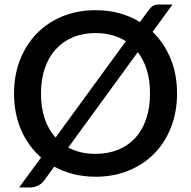

<svg xmlns="http://www.w3.org/2000/svg" viewBox="-20 -773 844 848"><path d="M281.5 -121.5Q333 -93.5 402 -93.5Q457.5 -93.5 502 -111.8Q546.5 -130 577.8 -164.2Q609 -198.5 625.8 -248Q642.5 -297.5 642.5 -360Q642.5 -417 628.8 -462.8Q615 -508.5 588.5 -542.5ZM536 -591Q508.5 -608.5 474.8 -617.8Q441 -627 402 -627Q347 -627 302.5 -608.5Q258 -590 226.5 -555.5Q195 -521 178 -471.5Q161 -422 161 -360Q161 -297.5 177.5 -248.8Q194 -200 225.5 -165.5ZM654 -632.5Q705.5 -582.5 733.8 -513.2Q762 -444 762 -360Q762 -280 736 -212.5Q710 -145 662.8 -96.2Q615.5 -47.5 549.2 -20Q483 7.5 402 7.5Q350.5 7.5 304.5 -4Q258.5 -15.5 219.5 -37L176 23Q163 40.5 145.5 47.8Q128 55 111 55H64.5L161.5 -77.5Q104.5 -127 73.2 -199.2Q42 -271.5 42 -360Q42 -440 68 -507.5Q94 -575 141.5 -624Q189 -673 255.2 -700.5Q321.5 -728 402 -728Q458.5 -728 507.8 -714.5Q557 -701 598 -675.5L633 -723.5Q639 -731.5 643.8 -737Q648.5 -742.5 653.8 -746Q659 -749.5 665.8 -751.2Q672.5 -753 682 -753H742Z"/></svg>

Font: Lato 2
Style: Regular
Weight: 600
Designer: Lukasz Dziedzic with Adam Twardoch and Botio Nikoltchev
Foundry: tyPoland Lukasz Dziedzic
Version: Version 2.015; 2015-08-06; http://www.latofonts.com/